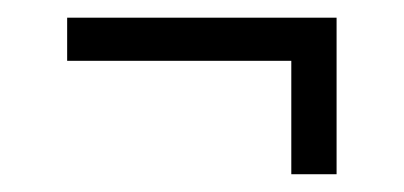

<svg xmlns="http://www.w3.org/2000/svg" viewBox="-20 -365 452 215"><path d="M356.9 -345.2V-169.9H306.2V-296.9H55.2V-345.2Z"/></svg>

Font: Fira Sans Compressed Light
Style: Regular
Weight: 300
Width: 1
Designer: Carrois Corporate & Edenspiekermann AG
Foundry: Carrois Corporate GbR & Edenspiekermann AG
Version: Version 4.203;PS 004.203;hotconv 1.0.88;makeotf.lib2.5.64775